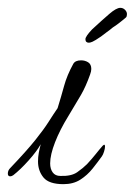

<svg xmlns="http://www.w3.org/2000/svg" viewBox="-41 -481 344 490"><path d="M221 -109Q227 -115 227 -107Q227 -102 224.5 -94Q222 -86 219 -82Q209 -68 195.5 -51Q182 -34 164 -22.5Q146 -11 121 -11Q84 -11 70 -28Q56 -45 56 -69Q56 -80 58 -91Q60 -102 63 -113Q53 -95 32 -71.5Q11 -48 -7 -34Q-11 -31 -15 -31Q-21 -31 -21 -38Q-21 -46 -15 -52Q27 -96 49 -123.5Q71 -151 83 -170Q95 -189 106 -205Q115 -234 122.5 -261.5Q130 -289 146 -318Q151 -327 166 -327Q176 -327 184 -322Q192 -317 192 -305Q192 -299 189 -291Q178 -260 165.5 -238.5Q153 -217 133 -184Q112 -150 99.5 -118Q87 -86 87 -64Q87 -50 93.5 -41Q100 -32 113 -32Q141 -31 156 -41.5Q171 -52 181 -62Q194 -76 203.5 -88Q213 -100 221 -109ZM177 -381Q177 -388 194 -406Q220 -430 238 -445.5Q256 -461 266 -461Q273 -461 278 -456Q283 -451 283 -445Q283 -439 280.5 -436.5Q278 -434 274 -431Q269 -427 262 -421.5Q255 -416 247 -411Q240 -405 231.5 -399Q223 -393 217 -388Q201 -377 195 -374.5Q189 -372 186 -372Q177 -372 177 -381Z"/></svg>

Font: Ingrid Darling
Style: Regular
Weight: 400
Designer: Robert E. Leuschke
Foundry: Robert E. Leuschke
Version: Version 1.010; ttfautohint (v1.8.3)